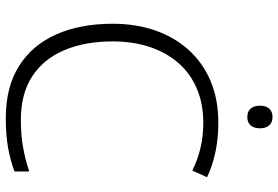

<svg xmlns="http://www.w3.org/2000/svg" viewBox="-169 -782 961 663"><g transform="rotate(90 311.5 -450.5)"><path d="M404 -672Q338 -672 285.5 -649.5Q233 -627 197 -585.5Q161 -544 142 -486.5Q123 -429 123 -359Q123 -263 153.5 -191.5Q184 -120 244 -81Q304 -42 394 -42Q447 -42 490.5 -50Q534 -58 572 -71V-20Q535 -6 491 2Q447 10 388 10Q280 10 207.5 -36Q135 -82 98.5 -165Q62 -248 62 -359Q62 -439 85 -505.5Q108 -572 152 -621Q196 -670 259.5 -697Q323 -724 405 -724Q457 -724 504.5 -714Q552 -704 592 -685L569 -634Q531 -653 490 -662.5Q449 -672 404 -672ZM384 -911Q403 -911 413 -899.5Q423 -888 423 -868Q423 -847 413 -835.5Q403 -824 384 -824Q365 -824 355 -835.5Q345 -847 345 -868Q345 -888 355 -899.5Q365 -911 384 -911Z"/></g></svg>

Font: Noto Sans Georgian Light
Style: Regular
Weight: 300
Version: Version 2.002